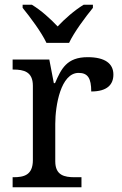

<svg xmlns="http://www.w3.org/2000/svg" viewBox="-20 -786 511 806"><path d="M175 -606H270C291 -651 339 -715 370 -753V-766H331C293 -743 252 -707 222 -675C192 -707 152 -743 114 -766H75V-753C106 -715 154 -651 175 -606ZM33 0H322V-42H294C250 -42 212 -50 212 -109V-266C212 -343 235 -480 310 -480C349 -480 363 -457 363 -402C430 -402 456 -431 456 -473C456 -519 421 -546 348 -546C260 -546 237 -497 211 -437H206L187 -536H33V-494H36C80 -494 118 -485 118 -426V-114C118 -51 81 -42 36 -42H33Z"/></svg>

Font: Noto Fangsong KSS Rotated
Style: Regular
Weight: 400
Designer: LIU Zhao, ZHANG Congyu, Kushim JIANG
Foundry: Guyu Beijing Co. Ltd.
Version: Version 1.000;November 16, 2022;FontCreator 11.5.0.2427 64-b